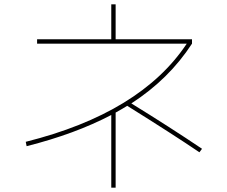

<svg xmlns="http://www.w3.org/2000/svg" viewBox="-20 -810 1040 880"><path d="M510 -630H860V-610Q755 -448 582 -336Q759 -227 906 -128L894 -112Q773 -194 563 -325Q546 -314 510 -294V50H490V-283Q324 -196 102 -140L98 -160Q625 -292 836 -610H150V-630H490V-790H510Z"/></svg>

Font: Mplus 1p Thin
Style: Regular
Weight: 250
Version: Version 1.061